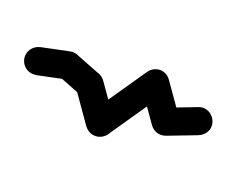

<svg xmlns="http://www.w3.org/2000/svg" viewBox="-60 -611 821 682"><g transform="rotate(30 350.0 -270.0)"><path d="M0.3 -240Q0.3 -226.7 7 -215.2Q13.7 -203.7 25.2 -197Q36.7 -190.3 50 -190.3Q63.3 -190.3 74.8 -197Q86.3 -203.7 93.3 -215.2Q100.3 -226.7 100.3 -240Q100.3 -253.3 93.3 -264.8Q86.3 -276.3 74.8 -283.3Q63.3 -290.3 50 -290.3Q36.7 -290.3 25.2 -283.3Q13.7 -276.3 7 -264.8Q0.3 -253.3 0.3 -240Z M31.3 -286.7 68.7 -193.3 168.7 -233.3 131.3 -326.7Z M100.3 -280Q100.3 -266.7 107 -255.2Q113.7 -243.7 125.2 -237Q136.7 -230.3 150 -230.3Q163.3 -230.3 174.8 -237Q186.3 -243.7 193.3 -255.2Q200.3 -266.7 200.3 -280Q200.3 -293.3 193.3 -304.8Q186.3 -316.3 174.8 -323.3Q163.3 -330.3 150 -330.3Q136.7 -330.3 125.2 -323.3Q113.7 -316.3 107 -304.8Q100.3 -293.3 100.3 -280Z M159.7 -329 140.3 -231 240.3 -211 259.7 -309Z M200.3 -260Q200.3 -246.7 207 -235.2Q213.7 -223.7 225.2 -217Q236.7 -210.3 250 -210.3Q263.3 -210.3 274.8 -217Q286.3 -223.7 293.3 -235.2Q300.3 -246.7 300.3 -260Q300.3 -273.3 293.3 -284.8Q286.3 -296.3 274.8 -303.3Q263.3 -310.3 250 -310.3Q236.7 -310.3 225.2 -303.3Q213.7 -296.3 207 -284.8Q200.3 -273.3 200.3 -260Z M285.3 -295.3 214.7 -224.7 314.7 -124.7 385.3 -195.3Z M300.3 -160Q300.3 -146.7 307 -135.2Q313.7 -123.7 325.2 -117Q336.7 -110.3 350 -110.3Q363.3 -110.3 374.8 -117Q386.3 -123.7 393.3 -135.2Q400.3 -146.7 400.3 -160Q400.3 -173.3 393.3 -184.8Q386.3 -196.3 374.8 -203.3Q363.3 -210.3 350 -210.3Q336.7 -210.3 325.2 -203.3Q313.7 -196.3 307 -184.8Q300.3 -173.3 300.3 -160Z M304.7 -180.7 395.3 -139.3 495.3 -359.3 404.7 -400.7Z M400.3 -380Q400.3 -366.7 407 -355.2Q413.7 -343.7 425.2 -337Q436.7 -330.3 450 -330.3Q463.3 -330.3 474.8 -337Q486.3 -343.7 493.3 -355.2Q500.3 -366.7 500.3 -380Q500.3 -393.3 493.3 -404.8Q486.3 -416.3 474.8 -423.3Q463.3 -430.3 450 -430.3Q436.7 -430.3 425.2 -423.3Q413.7 -416.3 407 -404.8Q400.3 -393.3 400.3 -380Z M485.3 -415.3 414.7 -344.7 514.7 -244.7 585.3 -315.3Z M500.3 -280Q500.3 -266.7 507 -255.2Q513.7 -243.7 525.2 -237Q536.7 -230.3 550 -230.3Q563.3 -230.3 574.8 -237Q586.3 -243.7 593.3 -255.2Q600.3 -266.7 600.3 -280Q600.3 -293.3 593.3 -304.8Q586.3 -316.3 574.8 -323.3Q563.3 -330.3 550 -330.3Q536.7 -330.3 525.2 -323.3Q513.7 -316.3 507 -304.8Q500.3 -293.3 500.3 -280Z M524.7 -323 575.3 -237 675.3 -297 624.7 -383Z M600.3 -340Q600.3 -326.7 607 -315.2Q613.7 -303.7 625.2 -297Q636.7 -290.3 650 -290.3Q663.3 -290.3 674.8 -297Q686.3 -303.7 693.3 -315.2Q700.3 -326.7 700.3 -340Q700.3 -353.3 693.3 -364.8Q686.3 -376.3 674.8 -383.3Q663.3 -390.3 650 -390.3Q636.7 -390.3 625.2 -383.3Q613.7 -376.3 607 -364.8Q600.3 -353.3 600.3 -340Z"/></g></svg>

Font: Linefont Thin
Style: Regular
Weight: 100
Monospace: yes
Version: Version 3.002;gftools[0.9.33]